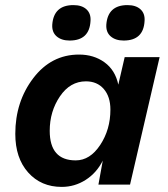

<svg xmlns="http://www.w3.org/2000/svg" viewBox="-20 -724 657 753"><path d="M253 -565Q221 -565 202 -581.5Q183 -598 185 -628Q191 -704 268 -704Q301 -704 319 -687.5Q337 -671 335 -642Q331 -565 253 -565ZM465 -565Q433 -565 414 -581.5Q395 -598 397 -628Q403 -704 480 -704Q513 -704 531 -687.5Q549 -671 547 -642Q543 -565 465 -565ZM222 9Q141 9 90.5 -47.5Q40 -104 40 -199Q40 -325 110.5 -417.5Q181 -510 290 -510Q348 -510 390 -479.5Q432 -449 444 -392L469 -500H606L490 0H366L383 -94Q359 -46 316 -18.5Q273 9 222 9ZM277 -95Q333 -95 373 -155.5Q413 -216 413 -294Q413 -345 387 -375Q361 -405 317 -405Q255 -405 215 -346Q175 -287 175 -211Q175 -95 277 -95Z"/></svg>

Font: Elaine Sans SemiBold
Style: Italic
Weight: 600
Italic angle: -13°
Designer: Wei Huang
Foundry: Wei Huang
Version: Version 2.001;December 24, 2019;FontCreator 12.0.0.2547 64-b